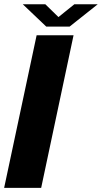

<svg xmlns="http://www.w3.org/2000/svg" viewBox="-21 -908 492 928"><path d="M-1 0 156 -737.5H334.5L178 0ZM89 -887.5H198L261.5 -825.5L338.5 -887.5H451.5L315.5 -779.5H202.5Z"/></svg>

Font: Epilogue ExtraBold
Style: Italic
Weight: 800
Italic angle: -12°
Designer: Tyler Finck
Foundry: Etcetera Type Co
Version: Version 2.111; ttfautohint (v1.8.3)